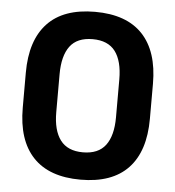

<svg xmlns="http://www.w3.org/2000/svg" viewBox="-50 -698 693 759"><g transform="rotate(5 297.0 -319.0)"><path d="M297 13.5Q172.5 13.5 108.8 -53.8Q45 -121 45 -250V-389Q45 -517.5 108.5 -585Q172 -652.5 297 -652.5Q422 -652.5 485.8 -585Q549.5 -517.5 549.5 -389V-250Q549.5 -121 485.8 -53.8Q422 13.5 297 13.5ZM297 -95Q358 -95 386.8 -133.2Q415.5 -171.5 415.5 -244V-394.5Q415.5 -467.5 386.8 -505.8Q358 -544 297 -544Q235.5 -544 207 -505.8Q178.5 -467.5 178.5 -394.5V-244Q178.5 -171.5 207.5 -133.2Q236.5 -95 297 -95Z"/></g></svg>

Font: Anek Gujarati SemiBold
Style: Regular
Weight: 600
Designer: Mrunmayee Ghaisas (Gujarati), Yesha Goshar (Latin)
Foundry: Ek Type
Version: Version 1.003